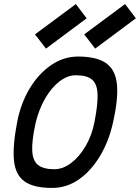

<svg xmlns="http://www.w3.org/2000/svg" viewBox="-20 -910 688 944"><path d="M236 14Q145 14 100 -18.5Q55 -51 48.5 -123Q42 -195 65 -313Q83 -404 126.5 -476Q170 -548 231.5 -590Q293 -632 364 -632Q455 -632 501.5 -599.5Q548 -567 555 -495Q562 -423 535 -305Q515 -215 471.5 -142.5Q428 -70 368 -28Q308 14 236 14ZM247 -78Q290 -78 330.5 -109Q371 -140 402 -193.5Q433 -247 445 -313Q462 -400 459.5 -449.5Q457 -499 431.5 -519.5Q406 -540 353 -540Q311 -540 271.5 -509Q232 -478 201.5 -425Q171 -372 155 -305Q136 -218 138.5 -168.5Q141 -119 167.5 -98.5Q194 -78 247 -78ZM448 -671 394 -741 595 -890 648 -820ZM206 -671 152 -741 353 -890 406 -820Z"/></svg>

Font: Victor Mono Thin
Style: Italic
Weight: 100
Italic angle: -12°
Monospace: yes
Designer: Rune Bjørnerås
Version: Version 1.561;gftools[0.9.30]